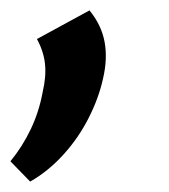

<svg xmlns="http://www.w3.org/2000/svg" viewBox="-37 -148 325 369"><path d="M21 201 -17 162Q6 134 22 100.5Q38 67 45 29Q52 -1 49.5 -25Q47 -49 34 -73L135 -128Q158 -100 164 -67.5Q170 -35 161 3Q153 40 133.5 78.5Q114 117 85 149Q56 181 21 201Z"/></svg>

Font: Ysabeau Infant
Style: Bold Italic
Weight: 700
Italic angle: -12°
Designer: Christian Thalmann (Catharsis Fonts)
Version: Version 2.001;gftools[0.9.30]; featfreeze: ss01,ss02,lnum